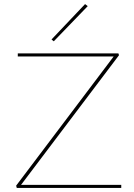

<svg xmlns="http://www.w3.org/2000/svg" viewBox="-20 -919 656 939"><path d="M243 -717 232 -726 396 -899 409 -889ZM573 -15V0H62L59 -11L536 -643H67V-658H559L562 -649L83 -15Z"/></svg>

Font: Ysabeau SC Thin
Style: Regular
Weight: 200
Designer: Christian Thalmann (Catharsis Fonts)
Version: Version 0.003